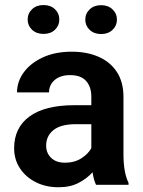

<svg xmlns="http://www.w3.org/2000/svg" viewBox="-20 -747 577 776"><path d="M368.2 0Q358.9 -19 354 -50.8Q332 -25.9 298.1 -8.1Q264.2 9.8 216.3 9.8Q165 9.8 124.5 -10.7Q84 -31.2 60.5 -66.9Q37.1 -102.5 37.1 -147.9Q37.1 -231 99.4 -276.4Q161.6 -321.8 280.3 -321.8H349.1V-356Q349.1 -396 328.1 -419.7Q307.1 -443.4 263.2 -443.4Q224.1 -443.4 201.2 -423.8Q178.2 -404.3 178.2 -373.5H48.8Q48.8 -417.5 76.2 -454.8Q103.5 -492.2 153.3 -515.1Q203.1 -538.1 270.5 -538.1Q330.6 -538.1 377.7 -517.8Q424.8 -497.6 451.9 -456.8Q479 -416 479 -355V-124.5Q479 -48.8 499.5 -8.3V0ZM242.7 -89.4Q281.7 -89.4 309.6 -107.7Q337.4 -126 349.1 -148.4V-245.1H286.6Q225.6 -245.1 196 -221.2Q166.5 -197.3 166.5 -158.2Q166.5 -128.4 186.8 -108.9Q207 -89.4 242.7 -89.4ZM91.8 -668Q91.8 -692.9 109.6 -709.7Q127.4 -726.6 155.8 -726.6Q184.6 -726.6 202.1 -709.7Q219.7 -692.9 219.7 -668Q219.7 -643.6 202.1 -626.7Q184.6 -609.9 155.8 -609.9Q127.4 -609.9 109.6 -626.7Q91.8 -643.6 91.8 -668ZM324.7 -667.5Q324.7 -692.4 342.5 -709.2Q360.4 -726.1 388.7 -726.1Q417 -726.1 434.8 -709.2Q452.6 -692.4 452.6 -667.5Q452.6 -643.1 434.8 -626.2Q417 -609.4 388.7 -609.4Q360.4 -609.4 342.5 -626.2Q324.7 -643.1 324.7 -667.5Z"/></svg>

Font: Vazirmatn RD UI FD SemiBold
Style: Regular
Weight: 600
Designer: Saber Rastikerdar
Foundry: Saber Rastikerdar
Version: Version 33.003